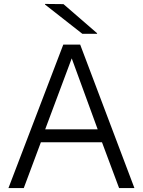

<svg xmlns="http://www.w3.org/2000/svg" viewBox="-20 -957 728 977"><path d="M388 -730 664 0H586L499 -233H188L101 0H23L302 -730ZM209 -934V-937L303 -936L474 -788V-785H399ZM210 -299H477L345 -660Z"/></svg>

Font: Nacelle Light
Style: Regular
Weight: 300
Designer: Sora Sagano
Foundry: Sora Sagano
Version: Version 1.000;FEAKit 1.0